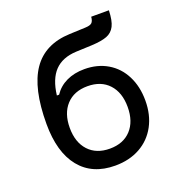

<svg xmlns="http://www.w3.org/2000/svg" viewBox="-151 -978 1052 1122"><g transform="rotate(-20 375.0 -417.0)"><path d="M80 -350Q80 -572 155.5 -682Q231 -792 388 -798L486 -802Q516 -803 527 -813.5Q538 -824 540 -850H650Q648 -786 631.5 -753.5Q615 -721 581.5 -708Q548 -695 486 -692L388 -688Q301 -684 253.5 -634.5Q206 -585 194 -486H208Q237 -530 285.5 -553Q334 -576 397 -576Q478 -576 540 -539.5Q602 -503 636 -436Q670 -369 670 -282Q670 -193 633.5 -125.5Q597 -58 530.5 -21Q464 16 376 16Q234 16 157 -79Q80 -174 80 -350ZM560 -282Q560 -372 512 -424Q464 -476 380 -476Q296 -476 248 -424Q200 -372 200 -282Q200 -192 248 -140Q296 -88 380 -88Q464 -88 512 -140Q560 -192 560 -282Z"/></g></svg>

Font: Martian Mono VF sWd Rg
Style: Regular
Weight: 400
Width: 6
Monospace: yes
Designer: Roman Shamin
Foundry: Evil Martians
Version: Version 1.100